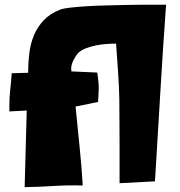

<svg xmlns="http://www.w3.org/2000/svg" viewBox="-20 -767 761 810"><path d="M680.7 -747.1Q667 -559.6 656.2 -374.5Q645.5 -189.5 633.8 -2L484.4 5.9Q484.4 -83 484.4 -169.9Q484.4 -256.8 483.4 -345.7Q482.4 -405.3 478 -464.4Q473.6 -523.4 469.7 -583Q452.1 -583 430.2 -581.5Q408.2 -580.1 386.2 -575.7Q364.3 -571.3 344.2 -564Q324.2 -556.6 311.5 -544.9Q300.8 -534.2 290.5 -514.2Q280.3 -494.1 280.3 -477.5Q280.3 -469.7 281.2 -465.8L390.6 -460.9Q392.6 -445.3 394.5 -428.7Q396.5 -412.1 396.5 -396.5Q396.5 -380.9 395.5 -366.2Q394.5 -351.6 393.6 -336.9L298.8 -317.4Q306.6 -233.4 315.4 -150.9Q324.2 -68.4 329.1 15.6Q267.6 13.7 206.5 17.6Q145.5 21.5 84 22.5L92.8 -300.8L19.5 -296.9V-323.2Q19.5 -357.4 23.4 -390.6Q27.3 -423.8 29.3 -458L98.6 -460Q98.6 -501 103.5 -541.5Q108.4 -582 123 -617.7Q137.7 -653.3 164.6 -681.6Q191.4 -710 234.4 -726.6Q247.1 -731.4 276.9 -734.9Q306.6 -738.3 345.7 -740.7Q384.8 -743.2 428.2 -744.1Q471.7 -745.1 511.2 -746.1Q550.8 -747.1 581.5 -747.1Q612.3 -747.1 626 -747.1Z"/></svg>

Font: Slackey
Style: Regular
Weight: 400
Designer: Squid
Foundry: Font Diner, Inc DBA Sideshow
Version: Version 1.001